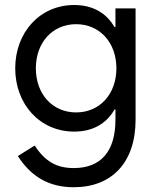

<svg xmlns="http://www.w3.org/2000/svg" viewBox="-20 -538 638 782"><path d="M290 -80.1C193.4 -80.1 126 -155.3 126 -259.8C126 -364.3 193.4 -439.5 290 -439.5C385.7 -439.5 454.1 -365.2 454.1 -259.8C454.1 -154.3 385.7 -80.1 290 -80.1ZM280.3 224.6C435.5 224.6 532.2 124 532.2 -50.8V-503.9H450.2V-427.7H446.3C412.6 -486.3 356.4 -517.6 282.2 -517.6C142.6 -517.6 42 -406.2 42 -259.8C42 -113.3 142.6 -2 282.2 -2C356.4 -2 412.6 -33.2 446.3 -91.8H450.2V-50.8C450.2 79.1 390.6 146.5 280.3 146.5C210.9 146.5 164.1 120.1 121.1 54.7L52.7 97.7C107.4 182.6 180.7 224.6 280.3 224.6Z"/></svg>

Font: Wanted Sans
Style: Regular
Weight: 400
Designer: Original Design by Kil Hyung-jin and Kang Hanbin, Wanted Lab, Inc; Hangeul from Source Han Sans by Jang Soo-young and Ka
Foundry: Wanted Lab, Inc.
Version: Version 1.001;Glyphs 3.2 (3227)